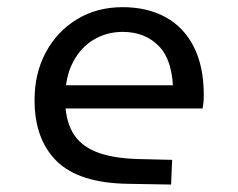

<svg xmlns="http://www.w3.org/2000/svg" viewBox="-20 -500 654 528"><path d="M356.8 -62.7 453.4 -60.4 450.5 7.5 332.2 5.5Q197.1 3.5 136 -56.8Q75 -117 75 -224.6Q75 -298.8 106.3 -356.6Q137.6 -414.4 192.2 -447.3Q246.7 -480.3 317.1 -480.3Q384.9 -480.3 435.1 -452.9Q485.3 -425.5 512.8 -371.6Q540.4 -317.8 540.4 -238.1Q540.4 -227.4 539.5 -218Q538.5 -208.5 537.2 -201.7H118.5V-265.5H490.5L456.3 -242.1Q456.3 -331.5 418.1 -371.9Q379.9 -412.3 317.4 -412.3Q273.5 -412.3 237.5 -390.8Q201.5 -369.3 180.3 -328.3Q159.1 -287.2 159.1 -227.7Q159.1 -173 179.1 -137Q199.1 -101 242.8 -83Q286.6 -65 356.8 -62.7Z"/></svg>

Font: Intel One Mono Light
Style: Regular
Weight: 300
Monospace: yes
Designer: Fred Shallcrass
Foundry: Frere-Jones Type LLC
Version: Version 1.004